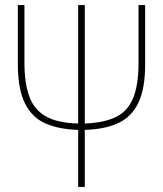

<svg xmlns="http://www.w3.org/2000/svg" viewBox="-20 -734 640 754"><path d="M287 -224Q212 -226 159 -249Q106 -272 78 -328Q50 -384 50 -484V-714H76V-487Q76 -408 95 -355.5Q114 -303 160 -277Q206 -251 287 -249V-714H313V-249Q391 -252 437 -275.5Q483 -299 503.5 -350.5Q524 -402 524 -486V-714H550V-481Q550 -386 523.5 -330.5Q497 -275 444 -250.5Q391 -226 313 -224V0H287Z"/></svg>

Font: Noto Sans Mono Thin
Style: Regular
Weight: 100
Designer: Monotype Design Team
Foundry: Monotype Imaging Inc.
Version: Version 2.014